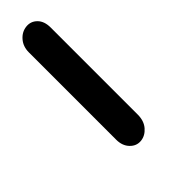

<svg xmlns="http://www.w3.org/2000/svg" viewBox="25 -203 535 535"><g transform="rotate(45 292.5 65.0)"><path d="M418 111H74Q51 111 35.5 97.5Q20 84 18 65Q16 46 29.5 32.5Q43 19 68 19H411Q436 19 451.5 32.5Q467 46 469 64Q471 83 456.5 97Q442 111 418 111Z"/></g></svg>

Font: Edu NSW ACT Foundation SemiBold
Style: Regular
Weight: 600
Version: Version 1.003